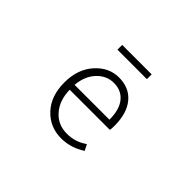

<svg xmlns="http://www.w3.org/2000/svg" viewBox="-139 -990 1278 1278"><g transform="rotate(45 500.0 -351.0)"><path d="M535.2 12.7Q428.7 12.7 357.9 -63Q287.1 -138.7 287.1 -265.6Q287.1 -390.6 356.9 -468.8Q426.8 -546.9 521.5 -546.9Q618.2 -546.9 672.9 -481.4Q727.5 -416 727.5 -298.8Q727.5 -275.4 724.6 -256.8H346.7Q348.6 -158.2 401.9 -97.2Q455.1 -36.1 541 -36.1Q619.1 -36.1 683.6 -82L705.1 -39.1Q624 12.7 535.2 12.7ZM346.7 -302.7H674.8Q674.8 -397.5 634.3 -447.3Q593.8 -497.1 522.5 -497.1Q455.1 -497.1 404.8 -444.3Q354.5 -391.6 346.7 -302.7ZM382.8 -669.9V-714.8H660.2V-669.9Z"/></g></svg>

Font: Gen Shin Gothic Monospace Light
Style: Regular
Weight: 300
Designer: [Source Han Sans]
Ryoko NISHIZUKA  (kana & ideographs); Paul D. Hunt (Latin, Greek & Cyrillic); Wenlong ZHANG  (bopomofo
Version: Version 1.002.20150607